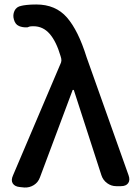

<svg xmlns="http://www.w3.org/2000/svg" viewBox="-20 -830 617 856"><path d="M158 -39Q150 -17 131 -5Q112 7 89 6L69 4Q46 2 37 -12Q28 -26 38 -48L252 -551Q255 -559 253 -569L250 -580Q231 -645 201.5 -679Q172 -713 129 -713Q116 -713 111.5 -711.5Q107 -710 102 -708Q81 -707 64.5 -714Q48 -721 42 -743Q36 -763 44.5 -781.5Q53 -800 75 -804Q82 -806 99.5 -808Q117 -810 142 -810Q228 -810 278.5 -752Q329 -694 366 -575L553 -49Q561 -27 551.5 -13.5Q542 0 519 0H498Q476 0 457.5 -13.5Q439 -27 432 -49L309 -429H304Z"/></svg>

Font: Chiron GoRound TC M
Style: Regular
Weight: 500
Designer: Ryoko NISHIZUKA 西塚涼子 (kana, bopomofo & ideographs); Paul D. Hunt (Latin, Greek & Cyrillic); Sandoll Communications 산돌커뮤니
Foundry: Adobe
Version: Version 1.000;hotconv 1.1.1;makeotfexe 2.6.0